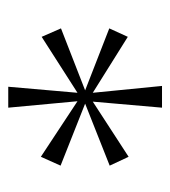

<svg xmlns="http://www.w3.org/2000/svg" viewBox="7 -808 422 477"><g transform="rotate(-90 218.5 -569.0)"><path d="M190 -378H244L227 -550L366 -463L387 -509L233 -569L387 -629L366 -677L227 -588L242 -760H190L206 -588L68 -679L46 -630L200 -569L46 -508L68 -461L205 -550Z"/></g></svg>

Font: Noto Serif Lao ExtraLight
Style: Regular
Weight: 200
Designer: Monotype Design Team
Foundry: Monotype Imaging Inc.
Version: Version 2.003